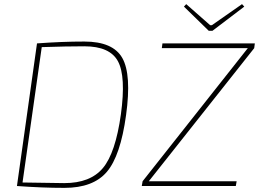

<svg xmlns="http://www.w3.org/2000/svg" viewBox="-20 -900 1253 929"><path d="M990 -751 870 -868 881 -880 997 -778H1005L1151 -880L1162 -868L1008 -751ZM1210 -667 700 -23H1125L1121 0H666L670 -23L1179 -667H763L766 -690H1213ZM62 0 159 -690Q280 -699 388 -699Q527 -699 572 -619Q617 -539 590 -343Q563 -146 497 -68.5Q431 9 292 9Q183 9 62 0ZM182 -672 89 -17Q272 -14 291 -14Q417 -14 478 -87Q539 -160 565 -347Q590 -530 551 -603Q512 -676 388 -676Q302 -676 182 -672Z"/></svg>

Font: Ezarion Thin
Style: Italic
Weight: 250
Italic angle: -8°
Designer: Natanael Gama
Version: Version 1.001;PS 001.001;hotconv 1.0.70;makeotf.lib2.5.58329